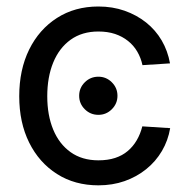

<svg xmlns="http://www.w3.org/2000/svg" viewBox="-20 -553 574 585"><path d="M279.8 -203.1Q255.4 -203.1 238.3 -220.2Q221.2 -237.3 221.2 -261.2Q221.2 -285.2 238.3 -302.2Q255.4 -319.3 279.8 -319.3Q303.7 -319.3 320.8 -302.2Q337.9 -285.2 337.9 -261.2Q337.9 -237.3 320.8 -220.2Q303.7 -203.1 279.8 -203.1ZM279.8 11.7Q208 11.7 153.6 -22.9Q99.1 -57.6 68.8 -118.7Q38.6 -179.7 38.6 -259.8Q38.6 -340.3 68.8 -401.9Q99.1 -463.4 153.6 -498.3Q208 -533.2 279.8 -533.2Q322.8 -533.2 359.6 -520.3Q396.5 -507.3 425.3 -484.4Q454.1 -461.4 472.7 -429.7Q491.2 -397.9 498 -359.9L414.1 -354.5Q409.2 -377 398.2 -395.8Q387.2 -414.6 370.1 -428.2Q353 -441.9 330.6 -449.5Q308.1 -457 279.8 -457Q230 -457 195.1 -431.9Q160.2 -406.7 142.1 -362.3Q124 -317.9 124 -259.8Q124 -202.1 142.1 -158.2Q160.2 -114.3 195.1 -89.4Q230 -64.5 279.8 -64.5Q308.6 -64.5 330.8 -71.8Q353 -79.1 369.1 -92.8Q385.3 -106.4 396.5 -125.5Q407.7 -144.5 413.6 -168L498.5 -162.6Q492.2 -125 473.4 -93Q454.6 -61 425.5 -37.6Q396.5 -14.2 359.6 -1.2Q322.8 11.7 279.8 11.7Z"/></svg>

Font: Inter 28pt
Style: Regular
Weight: 400
Designer: Rasmus Andersson
Foundry: rsms
Version: Version 4.001;git-66647c0bb